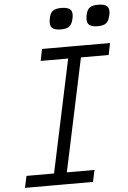

<svg xmlns="http://www.w3.org/2000/svg" viewBox="-65 -1076 748 1122"><g transform="rotate(-5 308.5 -514.5)"><path d="M197 0 367 -800H442L272 0ZM35 0 50 -69H449L434 0ZM191 -731 205 -800H604L590 -731ZM541 -904Q502 -904 488 -920.5Q474 -937 482 -974Q488 -1005 504 -1017Q520 -1029 554 -1029Q594 -1029 608 -1013Q622 -997 614 -962Q607 -929 591 -916.5Q575 -904 541 -904ZM325 -904Q286 -904 272 -920.5Q258 -937 266 -974Q272 -1005 288 -1017Q304 -1029 338 -1029Q378 -1029 392 -1013Q406 -997 398 -962Q391 -929 375 -916.5Q359 -904 325 -904Z"/></g></svg>

Font: Victor Mono
Style: Italic
Weight: 400
Italic angle: -12°
Monospace: yes
Designer: Rune Bjørnerås
Version: Version 1.561;gftools[0.9.30]